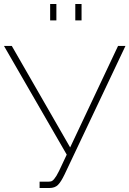

<svg xmlns="http://www.w3.org/2000/svg" viewBox="-20 -940 648 961"><path d="M231 -837.9V-919.9H262.2V-837.9ZM356.9 -837.9V-919.9H388.2V-837.9ZM178.2 1V-30.8H223.1Q232.4 -30.8 238.8 -33.4Q245.1 -36.1 252 -45.2Q258.8 -54.2 262.7 -60.5Q266.6 -66.9 275.9 -85L314 -166L0 -710H39.1L331.1 -202.1L570.8 -710H607.9L303.2 -66.9Q285.2 -29.3 269.8 -14.2Q254.4 1 227.1 1Z"/></svg>

Font: Rawline ExtraLight
Style: Regular
Weight: 275
Designer: Matt McInerney, Pablo Impallari, Rodrigo Fuenzalida
Foundry: Matt McInerney, Pablo Impallari, Rodrigo Fuenzalida
Version: Version 4.020;PS 004.020;hotconv 1.0.88;makeotf.lib2.5.64775